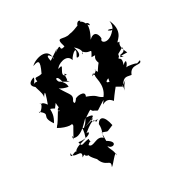

<svg xmlns="http://www.w3.org/2000/svg" viewBox="-208 -705 1192 1248"><g transform="rotate(-30 388.0 -81.0)"><path d="M291 -256C316 -221 292 -332 317 -281C251 -287 361 -371 289 -341C296 -366 383 -405 397 -345C417 -385 475 -425 430 -349C425 -338 475 -336 446 -412C517 -350 446 -331 481 -360C521 -317 552 -365 513 -300C571 -299 511 -305 535 -246C528 -237 476 -173 511 -183C460 -251 534 -209 454 -191C493 -227 454 -190 476 -190C459 -183 506 -106 451 -37C405 -61 432 -67 353 -96C377 -141 287 -128 288 -113C277 -98 264 -88 266 -112C293 -152 271 -153 227 -231C239 -222 264 -211 288 -208C290 -259 216 -291 273 -244C214 -292 259 -325 269 -257L311 -233ZM718 -256C726 -200 646 -239 697 -200C684 -203 637 -215 730 -211C684 -300 742 -296 712 -297C687 -300 786 -330 732 -446C734 -436 735 -381 709 -387C673 -405 704 -402 723 -392C666 -315 610 -346 626 -369C637 -360 628 -461 565 -401C623 -505 576 -518 605 -486C623 -494 575 -533 600 -488C566 -577 540 -506 569 -541C545 -565 520 -498 550 -517C570 -547 516 -507 466 -502C414 -483 366 -543 396 -449C336 -427 406 -497 324 -441C359 -472 351 -466 272 -412C253 -493 310 -420 295 -414C300 -509 185 -472 157 -439C198 -454 221 -458 178 -369C141 -358 122 -382 129 -340C86 -344 63 -313 145 -358C59 -315 118 -335 122 -374C106 -371 38 -343 129 -297C63 -365 137 -253 113 -224C155 -291 129 -219 113 -175C82 -218 81 -190 69 -207C98 -201 33 -135 39 -164C109 -108 28 -134 87 -50C139 -133 82 -161 141 -130C174 -171 158 -166 166 -125C128 -106 177 -93 195 -107C190 -136 140 -74 155 -116C83 4 111 -50 88 -14C145 20 210 23 183 -2C190 41 200 0 144 105C147 52 149 98 152 98C196 110 237 67 281 21C258 76 220 70 255 86C204 53 251 39 217 136C197 147 120 155 119 191C132 153 54 224 82 170C78 226 171 175 137 235C176 211 138 237 180 243C172 253 236 315 213 292C239 368 295 333 271 383C276 392 351 283 336 335C337 291 313 276 314 251C333 289 397 261 324 219L325 157C378 172 344 176 410 150C394 68 360 60 337 100C341 149 320 164 320 194C283 154 231 220 211 185C250 144 231 209 231 150C173 158 171 179 163 136C243 149 275 104 237 112C334 33 322 71 330 79C379 50 304 92 307 48C318 49 356 44 250 72C339 42 356 27 287 22C364 -30 321 1 356 10C387 25 355 31 448 -25C407 -26 460 -34 431 -6C407 27 455 -39 497 19C555 -66 590 -89 586 -113C568 -92 478 -103 539 -127C524 -58 541 -64 588 -36C591 -12 605 -83 592 -3C603 -51 665 -86 602 -42C631 -91 652 -73 681 -70C708 -142 774 -84 776 -126C722 -109 785 -120 684 -132C712 -111 693 -148 643 -118C681 -104 722 -204 668 -151C694 -221 641 -189 670 -215L674 -231Z"/></g></svg>

Font: Hussar Lance
Style: Italic
Weight: 700
Foundry: Cannot Into Space Fonts, PlusOne Fonts
Version: Version 2.27